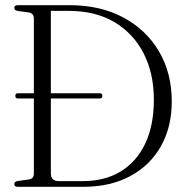

<svg xmlns="http://www.w3.org/2000/svg" viewBox="-20 -720 716 740"><path d="M35 -10.5Q35 -19.5 46.5 -22L91.5 -28.5Q110.5 -31.5 110.5 -50.5V-340.5H48.5Q39 -340.5 39 -350.5Q39 -360.5 48.5 -360.5H110.5V-649Q110.5 -668 91.5 -672L46.5 -678Q35 -681 35 -690Q35 -700 48 -700H248.5Q367 -700 455.5 -652.5Q544 -605 593 -521.5Q642 -438 642 -329Q642 -231 600.5 -157Q559 -83 482.5 -41.5Q406 0 300.5 0H48Q35 0 35 -10.5ZM300 -22Q383.5 -22 444.8 -59Q506 -96 539.5 -166.2Q573 -236.5 573 -336Q573 -438 533.2 -515Q493.5 -592 420.5 -635Q347.5 -678 246.5 -678H176V-360.5H365Q374.5 -360.5 374.5 -350.5Q374.5 -340.5 365 -340.5H176V-52Q176 -22 207 -22Z"/></svg>

Font: Fraunces 144pt S050 Light
Style: Regular
Weight: 300
Version: Version 1.000; ttfautohint (v1.8.3)